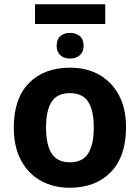

<svg xmlns="http://www.w3.org/2000/svg" viewBox="-20 -875 659 905"><path d="M574 -274Q574 -138 502.5 -64Q431 10 308 10Q232 10 172.5 -23Q113 -56 79 -119.5Q45 -183 45 -274Q45 -410 116 -483Q187 -556 311 -556Q388 -556 447 -523Q506 -490 540 -427.5Q574 -365 574 -274ZM197 -274Q197 -193 223.5 -151.5Q250 -110 310 -110Q369 -110 395.5 -151.5Q422 -193 422 -274Q422 -355 395.5 -395.5Q369 -436 309 -436Q250 -436 223.5 -395.5Q197 -355 197 -274ZM476 -855V-762H145V-855ZM310 -720Q338 -720 356 -705Q374 -690 374 -659Q374 -630 356 -614.5Q338 -599 310 -599Q282 -599 264.5 -614.5Q247 -630 247 -659Q247 -690 264.5 -705Q282 -720 310 -720Z"/></svg>

Font: Noto Sans IKEA
Style: Bold
Weight: 600
Designer: Monotype Design Team
Foundry: Monotype Imaging Inc.
Version: Version 2.001